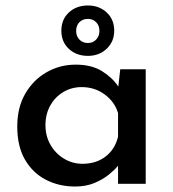

<svg xmlns="http://www.w3.org/2000/svg" viewBox="-20 -671 631 701"><path d="M254 10Q195 10 147 -15Q99 -40 71 -88.5Q43 -137 43 -209Q43 -279 72.5 -329.5Q102 -380 150.5 -407.5Q199 -435 256 -435Q314 -435 352 -411.5Q390 -388 412 -355L419 -418H512V0H411V-66Q400 -52 378 -34Q356 -16 325 -3Q294 10 254 10ZM281 -73Q331 -73 365.5 -99.5Q400 -126 411 -172V-258Q399 -299 362.5 -326Q326 -353 278 -353Q242 -353 212 -335.5Q182 -318 164 -286.5Q146 -255 146 -214Q146 -174 164.5 -142Q183 -110 214 -91.5Q245 -73 281 -73ZM204 -559Q204 -600 231.5 -625.5Q259 -651 301 -651Q342 -651 369.5 -625.5Q397 -600 397 -559Q397 -519 369.5 -493Q342 -467 301 -467Q259 -467 231.5 -492.5Q204 -518 204 -559ZM258 -558Q258 -539 270 -526.5Q282 -514 301 -514Q319 -514 331 -526.5Q343 -539 343 -558Q343 -578 331 -590Q319 -602 301 -602Q282 -602 270 -590Q258 -578 258 -558Z"/></svg>

Font: Reem Kufi Ink
Style: Regular
Weight: 400
Designer: Khaled Hosny
Version: Version 1.7